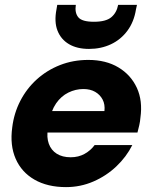

<svg xmlns="http://www.w3.org/2000/svg" viewBox="-20 -753 617 785"><path d="M250 12Q174 12 121 -18.5Q68 -49 44 -104Q20 -159 30 -232Q37 -290 63 -340.5Q89 -391 130.5 -428.5Q172 -466 225.5 -487Q279 -508 341 -508Q413 -508 464 -477.5Q515 -447 539.5 -394Q564 -341 554 -271Q553 -257 549.5 -241.5Q546 -226 542 -211H131L147 -299H407Q410 -326 399.5 -346Q389 -366 369 -377.5Q349 -389 321 -389Q289 -389 259.5 -374.5Q230 -360 209.5 -330.5Q189 -301 181 -255L176 -226Q170 -192 179.5 -165.5Q189 -139 212 -124.5Q235 -110 269 -110Q301 -110 326 -124Q351 -138 367 -160H521Q497 -112 456 -73Q415 -34 362 -11Q309 12 250 12ZM344 -553Q295 -553 262 -572.5Q229 -592 215 -628Q201 -664 211 -715L214 -733H290Q285 -701 300 -682.5Q315 -664 364 -664Q413 -664 435 -682.5Q457 -701 463 -733H540L536 -715Q528 -664 501 -627.5Q474 -591 433.5 -572Q393 -553 344 -553Z"/></svg>

Font: DM Sans 36pt Black
Style: Italic
Weight: 900
Italic angle: -10°
Designer: Colophon Foundry, Jonny Pinhorn
Foundry: Colophon Foundry
Version: Version 4.004;gftools[0.9.30]